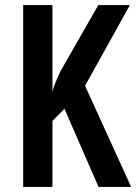

<svg xmlns="http://www.w3.org/2000/svg" viewBox="-20 -800 535 754"><path d="M495 -66 314 -463 490 -780H366L219 -523C200 -484 190 -457 186 -440V-780H71V-66H186V-325L233 -373L367 -66Z"/></svg>

Font: Noto Sans Malayalam UI ExtraCondensed SemiBold
Style: Regular
Weight: 600
Width: 2
Designer: Jelle Bosma - Monotype Design Team
Foundry: Monotype Imaging Inc.
Version: Version 2.104